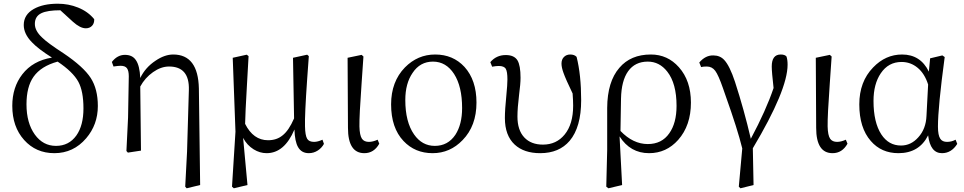

<svg xmlns="http://www.w3.org/2000/svg" viewBox="-20 -808 5174 1030"><path d="M271.5 13.7Q172.9 13.7 109.4 -57.1Q45.9 -127.9 45.9 -240.2Q45.9 -339.8 99.6 -409.2Q156.2 -482.4 258.8 -499Q184.6 -545.9 151.4 -581.1Q107.4 -626 107.4 -673.8Q107.4 -729.5 161.1 -759.8Q210.9 -788.1 290 -788.1Q347.7 -788.1 398.4 -767.6Q452.1 -746.1 485.4 -705.1Q486.3 -682.6 473.6 -669.4Q460.9 -656.2 440.4 -656.2Q410.2 -656.2 371.1 -691.4L303.7 -752.9Q234.4 -752.9 202.1 -737.3Q167 -720.7 167 -679.7Q167 -642.6 206.1 -606.4Q234.4 -578.1 320.3 -522.5Q427.7 -450.2 466.8 -389.6Q504.9 -330.1 504.9 -239.3Q504.9 -139.6 442.4 -66.4Q374 13.7 271.5 13.7ZM389.6 -81.1Q427.7 -134.8 427.7 -226.6Q427.7 -318.4 400.4 -369.1Q371.1 -422.9 289.1 -477.5Q200.2 -453.1 160.2 -396.5Q122.1 -342.8 122.1 -248Q122.1 -148.4 167 -85.9Q210.9 -25.4 280.3 -25.4Q349.6 -25.4 389.6 -81.1Z M981.4 202.1 973.6 193.4 983.4 6.8 993.2 -325.2Q997.1 -451.2 886.7 -451.2Q843.8 -451.2 800.8 -420.9Q757.8 -390.6 732.4 -343.8L736.3 0L666 10.7L658.2 2L667 -177.7L670.9 -398.4Q670.9 -428.7 661.1 -441.9Q651.4 -455.1 627 -455.1Q614.3 -455.1 588.9 -451.2L580.1 -475.6Q609.4 -513.7 650.4 -513.7Q690.4 -513.7 709 -485.4Q729.5 -456.1 732.4 -389.6Q759.8 -446.3 814.5 -482.4Q863.3 -515.6 909.2 -515.6Q1043 -515.6 1046.9 -333L1053.7 184.6Z M1234.4 202.1 1224.6 193.4 1243.2 -101.6 1228.5 -498 1303.7 -514.6 1313.5 -506.8Q1310.5 -446.3 1304.7 -350.6Q1295.9 -200.2 1294.9 -143.6Q1338.9 -55.7 1418 -55.7Q1463.9 -55.7 1495.1 -81.1Q1529.3 -107.4 1557.6 -172.9L1551.8 -498L1627.9 -514.6L1636.7 -506.8Q1633.8 -460.9 1627.9 -384.8Q1614.3 -190.4 1616.2 -129.9Q1617.2 -81.1 1627.9 -63.5Q1637.7 -46.9 1665 -46.9Q1684.6 -46.9 1710 -58.6L1717.8 -36.1Q1706.1 -14.6 1685.5 -1Q1663.1 13.7 1636.7 13.7Q1597.7 13.7 1579.1 -18.6Q1561.5 -48.8 1559.6 -113.3Q1505.9 13.7 1410.2 13.7Q1374 13.7 1340.8 -6.8Q1304.7 -29.3 1284.2 -68.4L1307.6 184.6Z M1934.6 13.7Q1846.7 13.7 1846.7 -122.1L1844.7 -498L1919.9 -513.7L1929.7 -504.9Q1925.8 -449.2 1919.9 -362.3Q1907.2 -186.5 1908.2 -129.9Q1909.2 -82 1921.9 -63.5Q1933.6 -46.9 1959 -46.9Q1980.5 -46.9 2005.9 -58.6L2014.6 -37.1Q1986.3 13.7 1934.6 13.7Z M2300.8 13.7Q2206.1 13.7 2144.5 -51.8Q2078.1 -122.1 2078.1 -248Q2078.1 -370.1 2152.3 -446.3Q2220.7 -515.6 2314.5 -515.6Q2410.2 -515.6 2471.7 -449.2Q2536.1 -377.9 2536.1 -257.8Q2536.1 -132.8 2461.9 -56.6Q2394.5 13.7 2300.8 13.7ZM2312.5 -25.4Q2382.8 -25.4 2422.9 -85Q2459 -140.6 2459 -228.5Q2459 -343.8 2416 -411.1Q2373 -477.5 2302.7 -477.5Q2233.4 -477.5 2193.4 -417Q2154.3 -360.4 2154.3 -271.5Q2154.3 -154.3 2201.2 -86.9Q2244.1 -25.4 2312.5 -25.4Z M2877.9 13.7Q2791 13.7 2741.2 -32.2Q2688.5 -81.1 2688.5 -174.8Q2688.5 -219.7 2696.3 -295.9Q2702.1 -354.5 2702.1 -381.8Q2702.1 -423.8 2693.4 -438.5Q2684.6 -454.1 2655.3 -454.1Q2641.6 -454.1 2620.1 -450.2L2610.4 -474.6Q2642.6 -512.7 2693.4 -512.7Q2738.3 -512.7 2755.9 -484.4Q2772.5 -457 2772.5 -390.6Q2772.5 -358.4 2764.6 -298.8Q2755.9 -228.5 2755.9 -182.6Q2755.9 -109.4 2793 -70.3Q2829.1 -32.2 2892.6 -32.2Q2964.8 -32.2 3008.8 -85.9Q3054.7 -141.6 3054.7 -241.2Q3054.7 -268.6 3051.8 -306.6Q3014.6 -383.8 3002.9 -417Q2992.2 -446.3 2992.2 -466.8Q2992.2 -489.3 3005.4 -502.4Q3018.6 -515.6 3039.1 -515.6Q3061.5 -515.6 3073.2 -502.9Q3097.7 -406.2 3097.7 -270.5Q3097.7 -126 3036.1 -52.7Q2979.5 13.7 2877.9 13.7Z M3244.1 202.1 3232.4 193.4 3237.3 -3.9V-229.5Q3238.3 -370.1 3302.7 -444.3Q3363.3 -515.6 3471.7 -515.6Q3561.5 -515.6 3622.1 -447.3Q3686.5 -375 3686.5 -257.8Q3686.5 -134.8 3618.2 -57.6Q3554.7 13.7 3461.9 13.7Q3361.3 13.7 3303.7 -76.2L3317.4 184.6ZM3455.1 -35.2Q3530.3 -35.2 3570.3 -92.8Q3609.4 -147.5 3609.4 -240.2Q3609.4 -360.4 3559.6 -423.8Q3517.6 -477.5 3455.1 -477.5Q3386.7 -477.5 3349.6 -425.8Q3313.5 -375 3311.5 -279.3L3308.6 -105.5Q3376 -35.2 3455.1 -35.2Z M3952.1 202.1 3943.4 193.4 3961.9 -11.7Q3936.5 -115.2 3873 -293Q3863.3 -321.3 3858.4 -335Q3834 -405.3 3816.9 -428.2Q3799.8 -451.2 3771.5 -451.2Q3752 -451.2 3741.2 -448.2L3731.4 -472.7Q3764.6 -511.7 3806.6 -510.7Q3842.8 -510.7 3865.2 -486.3Q3894.5 -455.1 3922.9 -369.1Q3971.7 -218.8 4007.8 -63.5Q4089.8 -216.8 4129.9 -335.9Q4120.1 -421.9 4120.1 -451.2Q4120.1 -515.6 4168 -515.6Q4190.4 -515.6 4199.2 -504.9Q4205.1 -487.3 4205.1 -460.9Q4205.1 -325.2 4018.6 -12.7L4022.5 184.6Z M4446.3 13.7Q4358.4 13.7 4358.4 -122.1L4356.4 -498L4431.6 -513.7L4441.4 -504.9Q4437.5 -449.2 4431.6 -362.3Q4418.9 -186.5 4419.9 -129.9Q4420.9 -82 4433.6 -63.5Q4445.3 -46.9 4470.7 -46.9Q4492.2 -46.9 4517.6 -58.6L4526.4 -37.1Q4498 13.7 4446.3 13.7Z M4799.8 13.7Q4708 13.7 4651.4 -51.8Q4589.8 -122.1 4589.8 -248Q4589.8 -370.1 4664.1 -446.3Q4730.5 -515.6 4819.3 -515.6Q4918 -515.6 4962.9 -423.8L4969.7 -495.1L5035.2 -510.7L5047.9 -502Q5011.7 -233.4 5011.7 -128.9Q5011.7 -82 5024.4 -63.5Q5035.2 -46.9 5060.5 -46.9Q5085 -46.9 5106.4 -58.6L5115.2 -36.1Q5084 13.7 5033.2 13.7Q4970.7 13.7 4959 -82Q4911.1 13.7 4799.8 13.7ZM4813.5 -27.3Q4867.2 -27.3 4906.2 -71.3Q4947.3 -116.2 4950.2 -186.5L4959 -354.5Q4940.4 -413.1 4902.8 -444.3Q4865.2 -475.6 4816.4 -475.6Q4746.1 -475.6 4705.1 -415Q4666 -357.4 4666 -266.6Q4666 -151.4 4708 -86.9Q4747.1 -27.3 4813.5 -27.3Z"/></svg>

Font: Bpmf GenYo Min R
Style: R
Weight: 400
Foundry: But Ko
Version: Version 1.320